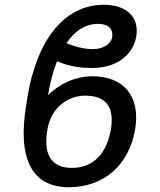

<svg xmlns="http://www.w3.org/2000/svg" viewBox="-20 -780 674 810"><path d="M370.7 -458.1C297.2 -458.1 231.2 -426.5 182.5 -378.6C191.1 -430.8 203.8 -479.4 220.5 -521.7C277.7 -497.2 327.1 -493.3 369 -493.3C487.9 -493.3 544.7 -562.9 555 -626.1C568.9 -713.4 507.5 -759.9 418.3 -759.9C244.7 -759.9 133.5 -600.5 96.2 -372.2L90.6 -337C52.6 -107.6 115.8 9.9 271 9.9C420.8 9.9 524.9 -87 550.1 -233.7C574.2 -379.3 496.8 -458.1 370.7 -458.1ZM180 -233.7C195.3 -326.7 267 -376.4 338.8 -376.4C429.3 -376.4 463.1 -326.7 447.8 -233.7C431.1 -137.8 378.2 -71.7 283.7 -71.7C188.9 -71.7 163.4 -137.8 180 -233.7ZM260.3 -598C295.1 -648.8 339.1 -679.3 392.8 -679.3C445.7 -679.3 457.4 -650.6 453.1 -622.5C449.2 -601.2 424.7 -572.8 370.4 -572.8C342 -572.8 306.1 -579.2 260.3 -598Z"/></svg>

Font: Margiela Sans Text
Style: Italic
Weight: 400
Italic angle: -9.39999°
Designer: Stefan Endress, Andreas Faust
Version: Version 1.100;FEAKit 1.0